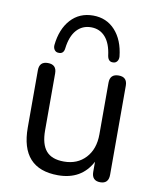

<svg xmlns="http://www.w3.org/2000/svg" viewBox="-84 -811 730 886"><g transform="rotate(10 280.5 -368.0)"><path d="M152 -548Q141 -548 134 -557Q127 -566 128 -580Q136 -656 176.5 -700.5Q217 -745 281 -745Q344 -745 384.5 -700.5Q425 -656 433 -580Q434 -566 427 -557Q420 -548 409 -548Q386 -546 381 -574Q374 -631 348 -660.5Q322 -690 281 -690Q240 -690 213.5 -660.5Q187 -631 180 -574Q177 -546 152 -548ZM248 9Q73 9 73 -184V-452Q73 -493 113 -493Q154 -493 154 -452V-185Q154 -120 180.5 -89Q207 -58 264 -58Q327 -58 365.5 -99.5Q404 -141 404 -210V-452Q404 -493 445 -493Q485 -493 485 -452V-35Q485 7 446 7Q406 7 406 -35V-82Q358 9 248 9Z"/></g></svg>

Font: Nunito
Style: Regular
Weight: 400
Designer: Vernon Adams
Foundry: Vernon Adams
Version: Version 3.602